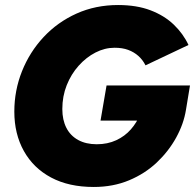

<svg xmlns="http://www.w3.org/2000/svg" viewBox="-20 -732 776 764"><path d="M353 12Q254 12 183.5 -25.5Q113 -63 75 -131Q37 -199 37 -288Q37 -372 67.5 -448.5Q98 -525 153.5 -584.5Q209 -644 284.5 -678Q360 -712 450 -712Q524 -712 579 -691Q634 -670 671.5 -634Q709 -598 730 -553L559 -472Q548 -494 530.5 -509.5Q513 -525 490 -533.5Q467 -542 436 -542Q397 -542 360 -523Q323 -504 293 -470.5Q263 -437 245.5 -393Q228 -349 228 -298Q228 -255 244 -223.5Q260 -192 291 -175Q322 -158 365 -158Q408 -158 442.5 -174Q477 -190 501 -217.5Q525 -245 538 -278L720 -295Q711 -239 681 -184.5Q651 -130 604 -85.5Q557 -41 493.5 -14.5Q430 12 353 12ZM380 -252 404 -392H736L720 -295L608 -252Z"/></svg>

Font: Figtree Black
Style: Italic
Weight: 900
Italic angle: -9.5°
Foundry: Erik Kennedy
Version: Version 2.001;gftools[0.9.30]